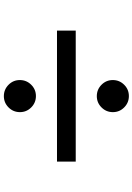

<svg xmlns="http://www.w3.org/2000/svg" viewBox="141 -900 717 1040"><g transform="rotate(-90 500.0 -379.5)"><path d="M499.8 -717.6Q535.7 -717.6 561.3 -692.2Q586.9 -666.8 586.9 -631Q586.9 -595.1 561.5 -569.5Q536 -543.9 500.2 -543.9Q464.3 -543.9 438.7 -569.3Q413.1 -594.7 413.1 -630.6Q413.1 -666.5 438.5 -692.1Q464 -717.6 499.8 -717.6ZM854.8 -429.8V-328.3H145.2V-429.8ZM499.8 -214.1Q535.7 -214.1 561.3 -188.7Q586.9 -163.3 586.9 -127.4Q586.9 -91.6 561.5 -66Q536 -40.4 500.2 -40.4Q464.3 -40.4 438.7 -65.8Q413.1 -91.2 413.1 -127.1Q413.1 -163 438.5 -188.5Q464 -214.1 499.8 -214.1Z"/></g></svg>

Font: Noto Sans HK Thin
Style: Regular
Weight: 100
Designer: Ryoko NISHIZUKA 西塚涼子 (kana, bopomofo & ideographs); Paul D. Hunt (Latin, Greek & Cyrillic); Sandoll Communications 산돌커뮤니
Foundry: Adobe
Version: Version 2.004-H2;hotconv 1.0.118;makeotfexe 2.5.65603